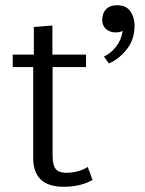

<svg xmlns="http://www.w3.org/2000/svg" viewBox="-20 -711 561 742"><path d="M454.2 -591.7Q443.3 -585.8 426.7 -585.8Q404.2 -585.8 389.6 -598.8Q375 -611.7 375 -634.2Q375 -660 390 -675.4Q405 -690.8 431.7 -690.8Q467.5 -690.8 483.8 -667.5Q500 -644.2 500 -612.5Q500 -558.3 470 -520.4Q440 -482.5 400.8 -465.8L381.7 -492.5Q407.5 -504.2 428.3 -530.4Q449.2 -556.7 454.2 -591.7ZM29.2 -451.7V-500H110.8V-606.7L182.5 -612.5V-500H312.5V-451.7H183.3V-110.8Q183.3 -72.5 195.4 -57.9Q207.5 -43.3 235 -43.3Q283.3 -43.3 319.2 -65.8L337.5 -15.8Q292.5 10.8 225.8 10.8Q108.3 10.8 108.3 -100.8V-451.7Z"/></svg>

Font: Boon
Style: Regular
Weight: 400
Designer: Sungsit Sawaiwan
Foundry: FontUni
Version: Version 3.0